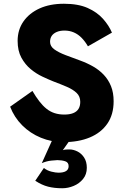

<svg xmlns="http://www.w3.org/2000/svg" viewBox="-20 -736 665 1024"><path d="M153 -251 34 -167Q56 -110 98.5 -67.5Q141 -25 198 -1.5Q255 22 319 22Q399 22 459 -3Q519 -28 552.5 -76.5Q586 -125 586 -196Q586 -242 572 -276.5Q558 -311 533.5 -337Q509 -363 476.5 -381.5Q444 -400 408 -413Q367 -428 330 -442Q293 -456 270 -472.5Q247 -489 247 -513Q247 -532 256 -545Q265 -558 282.5 -565.5Q300 -573 324 -573Q351 -573 374 -563Q397 -553 415.5 -534Q434 -515 449 -489L577 -562Q561 -600 529.5 -635.5Q498 -671 447.5 -693.5Q397 -716 321 -716Q246 -716 191 -691Q136 -666 105 -621.5Q74 -577 74 -518Q74 -465 94 -428.5Q114 -392 143.5 -367.5Q173 -343 206 -327.5Q239 -312 264 -302Q304 -287 336.5 -273Q369 -259 388.5 -240.5Q408 -222 408 -193Q408 -170 398.5 -155Q389 -140 370 -132.5Q351 -125 323 -125Q295 -125 271.5 -132.5Q248 -140 228 -156Q208 -172 189.5 -196Q171 -220 153 -251ZM291 -61 203 134Q229 123 254 120.5Q279 118 286 118Q309 118 327.5 124Q346 130 346 150Q346 168 332 176.5Q318 185 292 185Q277 185 254.5 179.5Q232 174 214 160L168 228Q203 251 236.5 259.5Q270 268 312 268Q343 268 373 255.5Q403 243 423 218.5Q443 194 443 159Q443 126 428.5 104Q414 82 392.5 71.5Q371 61 351 61Q341 61 332 61.5Q323 62 315 65L401 -57Z"/></svg>

Font: Jost
Style: Bold
Weight: 700
Version: Version 3.710